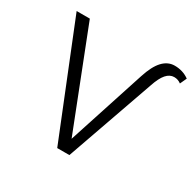

<svg xmlns="http://www.w3.org/2000/svg" viewBox="-147 -826 998 984"><g transform="rotate(30 352.0 -333.5)"><path d="M42 -658H120L347 -78L495 -533Q517 -602 547.5 -634.5Q578 -667 618 -667Q667 -667 704 -640L686 -601Q668 -615 645 -615Q619 -615 598.5 -591.5Q578 -568 561 -517L379 0H307Z"/></g></svg>

Font: LXGW Bright TC
Style: Regular
Weight: 400
Designer: Christian Thalmann (Catharsis Fonts)
Foundry: LXGW / Christian Thalmann (Catharsis Fonts) / Fontworks Inc.
Version: Version 5.501